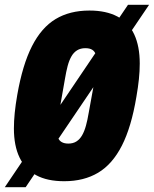

<svg xmlns="http://www.w3.org/2000/svg" viewBox="-28 -744 642 801"><path d="M240 12Q169 12 123 -13Q77 -38 53.5 -87Q30 -136 30 -208Q30 -239 33.5 -273.5Q37 -308 44 -348Q66 -474 105.5 -551.5Q145 -629 204 -664.5Q263 -700 345 -700Q415 -700 462 -675Q509 -650 532 -600.5Q555 -551 555 -479Q555 -448 551.5 -414Q548 -380 541 -340Q520 -214 480.5 -136.5Q441 -59 381.5 -23.5Q322 12 240 12ZM257 -145Q277 -145 291 -154Q305 -163 314.5 -179.5Q324 -196 330.5 -219.5Q337 -243 342 -273Q354 -336 360.5 -375Q367 -414 370.5 -435.5Q374 -457 375 -468Q376 -479 376 -486Q376 -504 371.5 -517Q367 -530 356.5 -536.5Q346 -543 328 -543Q308 -543 293.5 -534Q279 -525 269.5 -508Q260 -491 254 -468Q248 -445 243 -415Q232 -352 225 -312.5Q218 -273 214.5 -251.5Q211 -230 210 -219.5Q209 -209 209 -201Q209 -184 213.5 -171Q218 -158 229 -151.5Q240 -145 257 -145ZM-8 37 506 -724H594L79 37Z"/></svg>

Font: Archivo ExtraCondensed Black
Style: Italic
Weight: 900
Width: 2
Italic angle: -10°
Designer: Hector Gatti
Foundry: Omnibus-Type
Version: Version 2.001